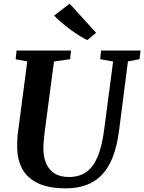

<svg xmlns="http://www.w3.org/2000/svg" viewBox="-20 -1019 788 1049"><path d="M679 -683.5 630.5 -306Q619.5 -220.5 595.8 -160Q572 -99.5 535.2 -62.2Q498.5 -25 449.8 -7.5Q401 10 340.5 10Q244.5 10 186.2 -18.5Q128 -47 101.5 -96.5Q75 -146 74 -209.5Q74 -228.5 74.2 -248.8Q74.5 -269 77.5 -290.5L129 -683.5L65.5 -695L70.5 -743H368L363 -695.5L275 -683L224.5 -302Q221 -273.5 219 -248.8Q217 -224 217 -205.5Q217.5 -161 232.2 -126.2Q247 -91.5 277.5 -71.8Q308 -52 356.5 -52Q414.5 -52 453 -80.2Q491.5 -108.5 514.5 -165.2Q537.5 -222 548.5 -306.5L598 -683L527.5 -695.5L532 -743H748L742 -695.5ZM457.5 -800Q440 -807.5 414.8 -823.2Q389.5 -839 363 -858.8Q336.5 -878.5 313.2 -898.2Q290 -918 276 -934L360.5 -999L505 -840Z"/></svg>

Font: Merriweather 24pt
Style: Bold Italic
Weight: 700
Italic angle: -7.8°
Designer: Eben Sorkin
Foundry: Eben Sorkin
Version: Version 2.101